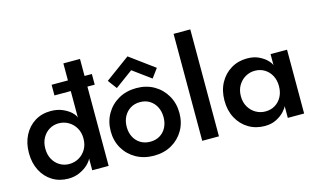

<svg xmlns="http://www.w3.org/2000/svg" viewBox="-84 -935 1977 1193"><g transform="rotate(-15 904.0 -338.0)"><path d="M277.5 -510V-578.5H536.5V-510ZM229 12Q171 12 126.5 -15.5Q82 -43 56.8 -92Q31.5 -141 31.5 -205Q31.5 -269 56.8 -318Q82 -367 126.5 -394.8Q171 -422.5 229 -422.5Q272 -422.5 305.5 -407.8Q339 -393 359 -373.5Q379 -354 382.5 -339V-688H489.5V0H384V-76Q377 -58.5 355.5 -38Q334 -17.5 301.2 -2.8Q268.5 12 229 12ZM256.5 -74.5Q291.5 -74.5 320 -91Q348.5 -107.5 365.5 -136.8Q382.5 -166 382.5 -205Q382.5 -244 365.5 -273.2Q348.5 -302.5 320 -319.2Q291.5 -336 256.5 -336Q224.5 -336 197.2 -319.8Q170 -303.5 153.5 -274Q137 -244.5 137 -205Q137 -165.5 153.5 -136Q170 -106.5 197.2 -90.5Q224.5 -74.5 256.5 -74.5Z M779.5 12Q715 12 664.8 -16.2Q614.5 -44.5 586 -93.2Q557.5 -142 557.5 -204Q557.5 -266 586 -315.5Q614.5 -365 664.8 -393.8Q715 -422.5 779.5 -422.5Q844 -422.5 893.5 -393.8Q943 -365 971.2 -315.5Q999.5 -266 999.5 -204Q999.5 -142 971.2 -93.2Q943 -44.5 893.5 -16.2Q844 12 779.5 12ZM779.5 -78Q815.5 -78 842 -94.5Q868.5 -111 883 -139.5Q897.5 -168 897.5 -204.5Q897.5 -241 883 -269.8Q868.5 -298.5 842 -315.5Q815.5 -332.5 779.5 -332.5Q743.5 -332.5 716.8 -315.5Q690 -298.5 675.2 -269.8Q660.5 -241 660.5 -204.5Q660.5 -168 675.2 -139.5Q690 -111 716.8 -94.5Q743.5 -78 779.5 -78ZM894 -453.5 778.5 -538 664 -454 621 -511.5 778.5 -627 936.5 -511Z M1199 0H1091.5V-688H1199Z M1642 0V-76Q1638 -64 1619.2 -43Q1600.5 -22 1568.2 -5Q1536 12 1492 12Q1434.5 12 1388.5 -15.5Q1342.5 -43 1316 -92Q1289.5 -141 1289.5 -205Q1289.5 -269 1316 -318Q1342.5 -367 1388.5 -394.8Q1434.5 -422.5 1492 -422.5Q1535 -422.5 1566.5 -407.5Q1598 -392.5 1617.2 -373Q1636.5 -353.5 1641 -339V-410.5H1747V0ZM1395 -205Q1395 -165.5 1412.5 -136Q1430 -106.5 1458.2 -90.5Q1486.5 -74.5 1519 -74.5Q1554 -74.5 1581.2 -91Q1608.5 -107.5 1624.2 -136.8Q1640 -166 1640 -205Q1640 -244 1624.2 -273.2Q1608.5 -302.5 1581.2 -319.2Q1554 -336 1519 -336Q1486.5 -336 1458.2 -319.8Q1430 -303.5 1412.5 -274Q1395 -244.5 1395 -205Z"/></g></svg>

Font: League Spartan Medium
Style: Regular
Weight: 500
Foundry: The League of Moveable Type
Version: Version 2.002